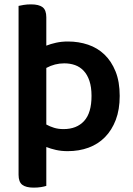

<svg xmlns="http://www.w3.org/2000/svg" viewBox="-20 -678 611 879"><path d="M290 14Q261 14 236.5 8.5Q212 3 192 -5V173Q183 176 168 178.5Q153 181 134 181Q99 181 82 168Q65 155 65 122V-651Q73 -653 88.5 -655.5Q104 -658 122 -658Q158 -658 175 -645Q192 -632 192 -599V-469Q212 -477 237 -482.5Q262 -488 291 -488Q340 -488 383 -473.5Q426 -459 458 -428.5Q490 -398 509 -351Q528 -304 528 -239Q528 -176 510 -129Q492 -82 460.5 -50Q429 -18 385.5 -2Q342 14 290 14ZM271 -87Q331 -87 365 -124Q399 -161 399 -239Q399 -279 389.5 -307.5Q380 -336 363 -354Q346 -372 323.5 -380Q301 -388 274 -388Q231 -388 192 -367V-108Q208 -99 227.5 -93Q247 -87 271 -87Z"/></svg>

Font: Baloo Da 2 SemiBold
Style: Regular
Weight: 600
Designer: Noopur Datye, Sulekha Rajkumar and Ek Type
Foundry: Ek Type
Version: Version 1.640;hotconv 1.0.111;makeotfexe 2.5.65597; ttfautoh